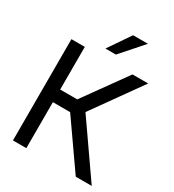

<svg xmlns="http://www.w3.org/2000/svg" viewBox="-199 -954 969 1068"><g transform="rotate(30 285.0 -420.5)"><path d="M433.5 -841H338.3L241.9 -700H309.2ZM52.1 0V-650.5H138V-376.6H247.7L444.4 -650.5H545.1L322.5 -338.4L558.1 0H455.5L248.9 -295.4H138V0Z"/></g></svg>

Font: Overused Grotesk Light
Style: Regular
Weight: 300
Designer: RandomMaerks
Version: Version 0.005